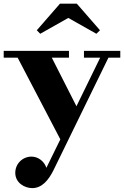

<svg xmlns="http://www.w3.org/2000/svg" viewBox="-20 -728 654 1012"><path d="M340 -633.5 488 -550 507 -568.5 385 -708.5H296L174 -568.5L192 -550ZM343.5 -424V-460H-0.5V-424H73L298 6.5L224.5 156.5C213 121 180 97.5 146 97.5C99 97.5 60.5 135 60.5 183C60.5 236 110 263.5 150 263.5C200 263.5 235 223.5 262.5 168L551.5 -424H614V-460H422.5V-424H508L383 -168L253 -424Z"/></svg>

Font: Bodoni* 06
Style: Bold
Weight: 700
Version: Version 2.2